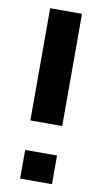

<svg xmlns="http://www.w3.org/2000/svg" viewBox="-83 -750 411 789"><g transform="rotate(10 122.5 -355.5)"><path d="M60.5 -242.7V-710.9H193.4V-242.7ZM60.5 0V-119.6H193.4V0Z"/></g></svg>

Font: Roboto Slab SemiBold
Style: Regular
Weight: 600
Designer: Google
Version: Version 2.001; ttfautohint (v1.8.3)